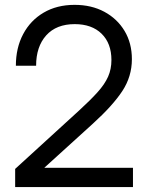

<svg xmlns="http://www.w3.org/2000/svg" viewBox="-20 -759 601 779"><path d="M41.5 0V-73.7L300.3 -310.1Q346.7 -352.5 375.7 -384.8Q404.8 -417 418.5 -447.8Q432.1 -478.5 432.1 -515.6Q432.1 -583 392.3 -622.1Q352.5 -661.1 283.2 -661.1Q208.5 -661.1 167.5 -615.5Q126.5 -569.8 126.5 -492.2H44.4Q44.4 -564.9 74 -620.6Q103.5 -676.3 157.2 -707.8Q210.9 -739.3 282.7 -739.3Q351.1 -739.3 403.3 -711.2Q455.6 -683.1 485.4 -633.5Q515.1 -584 515.1 -519Q515.1 -448.7 476.3 -389.6Q437.5 -330.6 357.4 -257.8L160.6 -79.1V-78.1H519.5V0Z"/></svg>

Font: Inter Display
Style: Regular
Weight: 400
Designer: Rasmus Andersson
Foundry: rsms
Version: Version 4.001;git-9221beed3